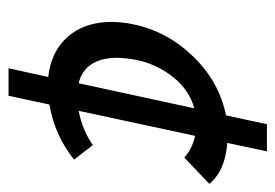

<svg xmlns="http://www.w3.org/2000/svg" viewBox="-120 -440 659 460"><g transform="rotate(90 210.0 -209.5)"><path d="M362 -57Q303 -10 230 2L209 100H143L164 5Q102 -2 67 -42.5Q32 -83 32 -147Q32 -172 38 -200Q55 -281 115.5 -343Q176 -405 256 -421L277 -519H342L322 -424Q389 -419 420 -381L357 -321Q336 -340 305 -347L245 -68Q292 -77 327 -102ZM118 -160Q118 -122 133.5 -98.5Q149 -75 179 -68L239 -345Q195 -333 164 -294Q133 -255 123 -206Q118 -178 118 -160Z"/></g></svg>

Font: Ysabeau Semibold
Style: Italic
Weight: 600
Italic angle: -12°
Designer: Christian Thalmann (Catharsis Fonts)
Version: Version 0.003